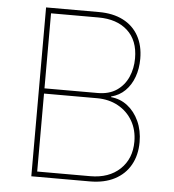

<svg xmlns="http://www.w3.org/2000/svg" viewBox="-52 -776 745 824"><g transform="rotate(5 320.5 -364.0)"><path d="M113.3 0V-727.5H340.8Q401.9 -727.5 445.3 -705.3Q488.8 -683.1 512 -641.6Q535.2 -600.1 535.2 -543Q535.2 -500 522.2 -464.4Q509.3 -428.7 484.6 -404.3Q460 -379.9 424.8 -371.1V-368.2Q464.4 -364.7 495.6 -340.6Q526.9 -316.4 545.2 -276.6Q563.5 -236.8 563.5 -186.5Q563.5 -130.4 540 -88.4Q516.6 -46.4 472.2 -23.2Q427.7 0 365.2 0ZM136.7 -22.5H365.2Q445.3 -22.5 493.2 -67.6Q541 -112.8 541 -186.5Q541 -236.8 518.6 -275.6Q496.1 -314.5 456.3 -336.4Q416.5 -358.4 365.2 -358.4H136.7ZM136.7 -380.9H365.2Q415 -380.9 447.8 -403.3Q480.5 -425.8 496.6 -462.6Q512.7 -499.5 512.7 -543Q512.7 -620.1 466.6 -662.1Q420.4 -704.1 340.8 -704.1H136.7Z"/></g></svg>

Font: Inter Tight Thin
Style: Regular
Weight: 250
Designer: Rasmus Andersson
Foundry: rsms
Version: Version 3.004